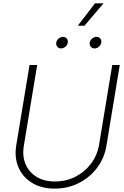

<svg xmlns="http://www.w3.org/2000/svg" viewBox="-20 -1115 738 1145"><path d="M306.2 9.8Q227.5 9.8 171.6 -24.2Q115.7 -58.1 90.3 -116.7Q64.9 -175.3 77.1 -249.5L156.2 -727.5H201.7L122.6 -248.5Q111.8 -185.5 132.1 -137Q152.3 -88.4 197.8 -60.5Q243.2 -32.7 307.6 -32.7Q374.5 -32.7 430.2 -61.3Q485.8 -89.8 522.9 -139.4Q560.1 -189 570.8 -251.5L649.4 -727.5H694.3L614.7 -246.1Q602.5 -171.9 558.8 -114Q515.1 -56.2 449.5 -23.2Q383.8 9.8 306.2 9.8ZM543.9 -826.2Q529.8 -826.2 521.5 -836.4Q513.2 -846.7 515.1 -860.8Q517.6 -875 529.5 -885Q541.5 -895 555.7 -895Q569.8 -895 578.1 -885Q586.4 -875 584 -860.8Q581.5 -846.7 569.8 -836.4Q558.1 -826.2 543.9 -826.2ZM344.2 -826.2Q330.1 -826.2 321.8 -836.4Q313.5 -846.7 315.4 -860.8Q317.9 -875 329.8 -885Q341.8 -895 356 -895Q370.1 -895 378.2 -885Q386.2 -875 384.3 -860.8Q381.8 -846.7 370.1 -836.4Q358.4 -826.2 344.2 -826.2ZM443.8 -961.4 546.4 -1095.2H597.7L483.4 -961.4Z"/></svg>

Font: Inter 24pt ExtraLight
Style: Italic
Weight: 250
Italic angle: -9.3988°
Version: Version 4.001;git-66647c0bb